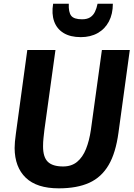

<svg xmlns="http://www.w3.org/2000/svg" viewBox="-20 -1020 734 1048"><path d="M300.7 8Q180.9 8 120.7 -49.8Q60.5 -107.6 59.8 -211.8Q59.8 -227.4 61.5 -246.7Q63.3 -266 66.8 -291.5L129 -747H282.7L222.4 -311.5Q220.1 -289.9 217.5 -267.5Q215 -245.2 215 -220.9Q215 -162.1 241.2 -136.7Q267.4 -111.4 324.4 -111.4Q370.4 -111.4 400.9 -136.6Q431.4 -161.8 449.4 -206.8Q467.4 -251.7 476.1 -311.1L536.2 -747H688.5L626.6 -295.5Q619.1 -240.5 605.7 -196.4Q592.4 -152.3 573 -119.4Q534 -52.6 467.3 -22.3Q400.6 8 300.7 8ZM421.2 -817.3Q363.7 -817.3 326.9 -839.9Q290.1 -862.5 275.5 -903.5Q260.9 -944.5 270 -999.5H355.5Q353.5 -953.5 368.6 -934.1Q383.6 -914.7 428 -914.7Q455.2 -914.7 472 -925.4Q488.9 -936.2 498.2 -955.3Q507.5 -974.5 512.5 -999.5H596Q596 -943.6 574.4 -902.7Q552.8 -861.8 513.5 -839.6Q474.1 -817.3 421.2 -817.3Z"/></svg>

Font: Merriweather Sans Variable Regular
Style: Italic
Weight: 300
Italic angle: -8°
Designer: Eben Sorkin
Foundry: Eben Sorkin
Version: Version 2.001